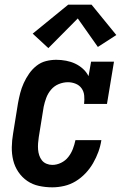

<svg xmlns="http://www.w3.org/2000/svg" viewBox="-20 -794 540 822"><path d="M204 8Q175 8 147 2Q119 -4 96.5 -19.5Q74 -35 58.5 -58Q43 -81 36.5 -108Q30 -135 30.5 -164Q31 -193 36 -222L57 -352Q61 -374 66.5 -395.5Q72 -417 81.5 -438Q91 -459 104.5 -478.5Q118 -498 136.5 -512.5Q155 -527 177 -532.5Q199 -538 221 -538Q242 -538 263 -534Q284 -530 302 -521.5Q320 -513 335 -499.5Q350 -486 359 -468L370 -530H468L438 -349H340Q342 -367 340.5 -384.5Q339 -402 329.5 -415.5Q320 -429 304 -435.5Q288 -442 271 -442Q251 -442 231.5 -434Q212 -426 198.5 -410Q185 -394 178 -375Q171 -356 167 -337L146 -207Q144 -194 143 -180.5Q142 -167 143 -154Q144 -141 148 -129Q152 -117 159.5 -107.5Q167 -98 179 -93Q191 -88 204 -88Q223 -88 241.5 -97Q260 -106 272.5 -122Q285 -138 292 -156.5Q299 -175 303 -194H414Q410 -168 401 -143.5Q392 -119 378.5 -95.5Q365 -72 346 -52Q327 -32 304 -18Q281 -4 255 2Q229 8 204 8ZM187 -588 120 -650 272 -774H372L478 -644L399 -593L313 -715Z"/></svg>

Font: Iosevka Curly Slab Oblique
Style: Bold
Weight: 700
Italic angle: -9°
Monospace: yes
Designer: Belleve Invis
Foundry: Belleve Invis
Version: Version 11.1.0; ttfautohint (v1.8.3)